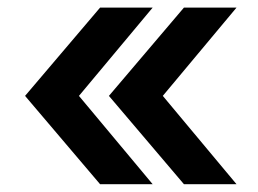

<svg xmlns="http://www.w3.org/2000/svg" viewBox="-20 -551 674 501"><path d="M241.2 -70.3 45.4 -300.8 241.2 -531.2H378.4L186 -300.8L378.4 -70.3ZM460 -70.3 264.2 -300.8 460 -531.2H597.2L404.8 -300.8L597.2 -70.3Z"/></svg>

Font: Inter SemiBold
Style: Regular
Weight: 600
Designer: Rasmus Andersson
Foundry: rsms
Version: Version 4.001;git-9221beed3